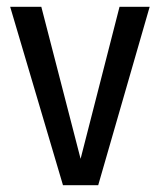

<svg xmlns="http://www.w3.org/2000/svg" viewBox="-20 -547 472 567"><path d="M422 -527 270 0H166L10 -527H102L218 -78L333 -527Z"/></svg>

Font: Fira Sans Condensed
Style: Regular
Weight: 400
Width: 3
Designer: Carrois Corporate & Edenspiekermann AG
Foundry: Carrois Corporate GbR & Edenspiekermann AG
Version: Version 4.202;PS 004.202;hotconv 1.0.88;makeotf.lib2.5.64775